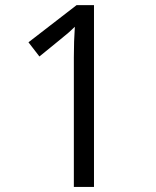

<svg xmlns="http://www.w3.org/2000/svg" viewBox="-20 -734 612 754"><path d="M349.1 0H270V-508.8Q270 -572.3 273.9 -628.9Q263.7 -618.7 251 -607.4Q238.3 -596.2 134.8 -512.2L91.8 -567.9L280.8 -713.9H349.1Z"/></svg>

Font: Open Sans ACDW
Style: acdw
Weight: 400
Foundry: Ascender Corporation
Version: Version 1.10